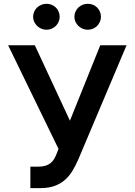

<svg xmlns="http://www.w3.org/2000/svg" viewBox="-20 -961 696 991"><path d="M136.7 -100.9H178.3Q199.6 -100.9 214.8 -105.6Q230.1 -110.4 240.9 -119.1Q251.8 -127.8 259.2 -140.3Q266.7 -152.7 272.4 -168L282 -192.5L22 -727.3H159.8L340.9 -338.1L497.5 -727.3H633.2L382.5 -134.2Q369.7 -105.5 354 -79.4Q338.4 -53.3 316.2 -33.4Q294 -13.5 263.1 -1.8Q232.2 9.9 188.6 9.9H136.7ZM219.8 -807.5Q206 -807.5 193.4 -812.9Q180.8 -818.2 171.3 -827.4Q161.9 -836.6 156.4 -848.7Q150.9 -860.8 150.9 -874.3Q150.9 -888.5 156.4 -900.7Q161.9 -913 171.3 -922.1Q180.8 -931.1 193.4 -936.3Q206 -941.4 219.8 -941.4Q234.4 -941.4 246.8 -936.3Q259.2 -931.1 268.3 -922.1Q277.3 -913 282.7 -900.7Q288 -888.5 288 -874.3Q288 -860.8 282.7 -848.7Q277.3 -836.6 268.3 -827.4Q259.2 -818.2 246.8 -812.9Q234.4 -807.5 219.8 -807.5ZM432.9 -807.5Q419 -807.5 406.4 -812.9Q393.8 -818.2 384.4 -827.4Q375 -836.6 369.5 -848.7Q364 -860.8 364 -874.3Q364 -888.5 369.5 -900.7Q375 -913 384.4 -922.1Q393.8 -931.1 406.4 -936.3Q419 -941.4 432.9 -941.4Q447.4 -941.4 459.9 -936.3Q472.3 -931.1 481.4 -922.1Q490.4 -913 495.7 -900.7Q501.1 -888.5 501.1 -874.3Q501.1 -860.8 495.7 -848.7Q490.4 -836.6 481.4 -827.4Q472.3 -818.2 459.9 -812.9Q447.4 -807.5 432.9 -807.5Z"/></svg>

Font: Interop SemBd
Style: Regular
Weight: 600
Designer: Rasmus Andersson, Google, Jang Haemin
Foundry: jhaemin
Version: Version 1.008